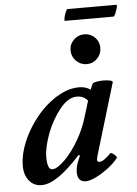

<svg xmlns="http://www.w3.org/2000/svg" viewBox="-55 -810 616 866"><g transform="rotate(-5 253.5 -377.5)"><path d="M99 13Q64 13 42.5 -13Q21 -39 21 -81Q21 -115 32 -152.5Q43 -190 63 -227Q83 -264 110 -297.5Q137 -331 169 -356.5Q201 -382 235 -397Q269 -412 304 -412Q334 -412 356 -397L366 -421Q369 -427 384 -430Q399 -433 416.5 -433Q434 -433 447 -430Q460 -427 458 -421L360 -95Q359 -88 358 -85Q357 -82 357 -79Q357 -69 367 -69Q377 -69 389 -77Q401 -85 419 -103Q422 -106 429.5 -101Q437 -96 443 -89.5Q449 -83 446 -79Q430 -58 402 -36.5Q374 -15 345.5 -1Q317 13 299 13Q280 13 270.5 2Q261 -9 261 -31Q261 -42 263.5 -54Q266 -66 270 -76L282 -105L276 -108Q167 13 99 13ZM153 -54Q164 -54 179 -63.5Q194 -73 211 -90Q228 -107 245 -130Q262 -153 277 -180Q290 -203 299.5 -225.5Q309 -248 316 -270L340 -348Q323 -371 290 -371Q270 -371 250.5 -358.5Q231 -346 213.5 -324Q196 -302 180.5 -275Q165 -248 154 -219Q143 -190 136.5 -162Q130 -134 130 -111Q130 -54 153 -54ZM349 -513Q321 -513 301 -533Q281 -553 281 -581Q281 -609 301 -628.5Q321 -648 349 -648Q377 -648 396.5 -628.5Q416 -609 416 -581Q416 -553 396.5 -533Q377 -513 349 -513ZM268 -716Q264 -716 266.5 -729Q269 -742 274.5 -755Q280 -768 284 -768H504Q509 -768 505.5 -755Q502 -742 496.5 -729Q491 -716 486 -716Z"/></g></svg>

Font: Junicode VF
Style: Italic
Weight: 400
Italic angle: -11°
Designer: Peter S. Baker
Version: Version 2.209